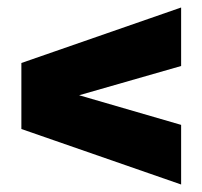

<svg xmlns="http://www.w3.org/2000/svg" viewBox="-20 -568 540 512"><path d="M463 -235V-76L37 -224V-400L463 -548V-392L191 -314Z"/></svg>

Font: Blinker ExtraBold
Style: Regular
Weight: 800
Designer: Juergen Huber
Foundry: supertype
Version: Version 1.017;hotconv 1.0.117;makeotfexe 2.5.65602